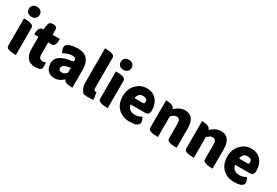

<svg xmlns="http://www.w3.org/2000/svg" viewBox="64 -1929 4383 3041"><g transform="rotate(30 2255.0 -408.5)"><path d="M250 0Q72 0 72 -65V-569Q250 -569 250 -504V0ZM161 -648Q116 -648 89 -673Q62 -698 62 -740Q62 -781 89 -806Q116 -831 161 -831Q205 -831 232 -806Q260 -781 260 -740Q260 -698 232 -673Q205 -648 161 -648Z M617 14Q514 14 465 -45Q416 -105 416 -211V-430H339Q339 -562 404 -567L427 -569L439 -656Q447 -720 512 -720H529Q594 -720 594 -655V-569H728Q728 -430 663 -430H594V-213Q594 -125 666 -125L718 -136Q746 -7 682 3Z M959 14Q882 14 836 -35Q790 -85 790 -159Q790 -250 865 -300Q940 -350 1068 -363Q1106 -368 1097 -400Q1100 -441 1020 -441Q960 -441 871 -391Q809 -508 872 -541Q934 -583 1054 -583Q1284 -583 1284 -323V0Q1139 0 1127 -57H1122Q1043 14 959 14ZM1020 -124Q1064 -124 1106 -169V-260Q959 -241 959 -173Q959 -124 1020 -124Z M1671 -1Q1583 14 1510 1Q1496 14 1458 -38Q1421 -90 1421 -185V-799Q1599 -799 1599 -734V-179Q1599 -130 1630 -130H1650L1671 -1Z M1931 0Q1753 0 1753 -65V-569Q1931 -569 1931 -504V0ZM1842 -648Q1797 -648 1770 -673Q1743 -698 1743 -740Q1743 -781 1770 -806Q1797 -831 1842 -831Q1886 -831 1913 -806Q1941 -781 1941 -740Q1941 -698 1913 -673Q1886 -648 1842 -648Z M2332 14Q2205 14 2123 -66Q2042 -147 2042 -285Q2042 -418 2123 -500Q2204 -583 2312 -583Q2430 -583 2493 -507Q2556 -431 2556 -309L2554 -297Q2548 -232 2483 -232H2214Q2237 -122 2356 -122Q2414 -122 2476 -158Q2535 -51 2477 -17Q2444 14 2332 14ZM2224 -375Q2211 -349 2240 -349H2376Q2405 -349 2400 -387Q2405 -447 2315 -447Q2276 -447 2248 -422Z M2848 0Q2670 0 2670 -65V-569Q2815 -569 2828 -498Q2918 -583 3013 -583Q3190 -583 3190 -352V0Q3012 0 3012 -65V-330Q3012 -387 2996 -409Q2981 -431 2946 -431Q2918 -431 2897 -419L2848 -380V0Z M3506 0Q3328 0 3328 -65V-569Q3473 -569 3486 -498Q3576 -583 3671 -583Q3848 -583 3848 -352V0Q3670 0 3670 -65V-330Q3670 -387 3654 -409Q3639 -431 3604 -431Q3576 -431 3555 -419L3506 -380V0Z M4244 14Q4117 14 4035 -66Q3954 -147 3954 -285Q3954 -418 4035 -500Q4116 -583 4224 -583Q4342 -583 4405 -507Q4468 -431 4468 -309L4466 -297Q4460 -232 4395 -232H4126Q4149 -122 4268 -122Q4326 -122 4388 -158Q4447 -51 4389 -17Q4356 14 4244 14ZM4136 -375Q4123 -349 4152 -349H4288Q4317 -349 4312 -387Q4317 -447 4227 -447Q4188 -447 4160 -422Z"/></g></svg>

Font: Swei Half Moon CJK SC
Style: Black
Weight: 900
Version: Version 2.071